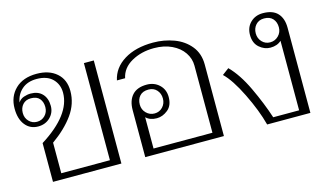

<svg xmlns="http://www.w3.org/2000/svg" viewBox="-71 -779 1695 995"><g transform="rotate(-15 776.5 -281.5)"><path d="M108 -208Q278 -315 278 -433Q278 -478 248.5 -507.5Q219 -537 163 -537Q114 -537 84 -510.5Q54 -484 47 -442Q58 -459 77 -465.5Q96 -472 114 -472Q154 -472 176.5 -448Q199 -424 199 -383Q199 -347 173.5 -322Q148 -297 109 -297Q66 -297 40 -329.5Q14 -362 14 -418Q14 -482 55.5 -522.5Q97 -563 170 -563Q237 -563 277 -528Q317 -493 317 -432Q317 -364 275.5 -306Q234 -248 161 -196V-32H422V-553H475V0H108ZM170 -385Q170 -413 155 -430.5Q140 -448 109 -448Q81 -448 65 -430Q49 -412 49 -385Q49 -358 66.5 -340Q84 -322 109 -322Q135 -322 152.5 -340Q170 -358 170 -385Z M603 -252Q603 -303 629 -332Q655 -361 707 -361Q747 -361 774 -335.5Q801 -310 801 -270Q801 -224 773 -201.5Q745 -179 714 -179Q677 -179 656 -200V-32H972V-392Q972 -430 950 -462.5Q928 -495 887 -514.5Q846 -534 792 -534Q724 -534 671.5 -504.5Q619 -475 608 -422H564Q578 -487 639.5 -525Q701 -563 795 -563Q854 -563 906.5 -543.5Q959 -524 992 -483.5Q1025 -443 1025 -384V0H603ZM770 -270Q770 -297 753.5 -315.5Q737 -334 709 -334Q678 -334 662 -316Q646 -298 646 -270Q646 -243 664.5 -224.5Q683 -206 709 -206Q735 -206 752.5 -224.5Q770 -243 770 -270Z M1102 -307 1138 -334Q1188 -284 1229.5 -196Q1271 -108 1297 -28H1436V-401Q1414 -380 1377 -380Q1345 -380 1318 -403.5Q1291 -427 1291 -471Q1291 -512 1317.5 -537.5Q1344 -563 1384 -563Q1437 -563 1463 -535Q1489 -507 1489 -457V0H1257Q1236 -80 1190 -173.5Q1144 -267 1102 -307ZM1446 -471Q1446 -499 1430 -517Q1414 -535 1383 -535Q1355 -535 1338.5 -516.5Q1322 -498 1322 -471Q1322 -444 1339.5 -425.5Q1357 -407 1383 -407Q1409 -407 1427.5 -425.5Q1446 -444 1446 -471Z"/></g></svg>

Font: Taviraj ExtraLight
Style: Regular
Weight: 275
Designer: Katatrad Team
Foundry: CadsonDemak
Version: Version 1.001